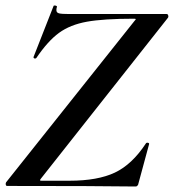

<svg xmlns="http://www.w3.org/2000/svg" viewBox="-20 -676 632 698"><path d="M6 0Q2 0 1 -4.5Q0 -9 2 -13L469 -600Q474 -605 473.5 -606.5Q473 -608 467 -608Q356 -608 295.5 -597Q235 -586 194.5 -556.5Q154 -527 112 -465L108 -463Q105 -463 103 -465Q101 -467 102 -469L175 -655Q176 -656 179 -656Q182 -656 185 -654.5Q188 -653 187 -651Q185 -646 185 -639Q185 -630 194.5 -627.5Q204 -625 232 -625H586Q590 -625 591.5 -620Q593 -615 591 -612L129 -27Q125 -22 125.5 -20.5Q126 -19 131 -19H233Q335 -19 397.5 -48.5Q460 -78 510 -154Q512 -158 517.5 -157Q523 -156 522 -152L483 -8Q483 -5 480 -1.5Q477 2 474 2Q332 0 6 0Z"/></svg>

Font: Cormorant Infant
Style: Bold Italic
Weight: 700
Italic angle: -10°
Designer: Christian Thalmann (Catharsis Fonts)
Foundry: Catharsis Fonts
Version: Version 4.000